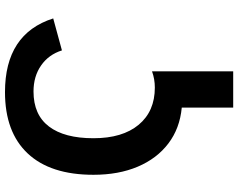

<svg xmlns="http://www.w3.org/2000/svg" viewBox="-112 -626 946 762"><g transform="rotate(-90 361.0 -245.0)"><path d="M459 -114.7V207.5H314.9V3.4Q232.4 -4.4 172.6 -49.8Q112.8 -95.2 80.6 -171.1Q48.3 -247.1 48.3 -347.2Q48.3 -518.1 133.1 -608.2Q217.8 -698.2 376.5 -698.2Q607.9 -698.2 668.9 -506.8L542 -472.2Q525.4 -524.9 482.2 -554.9Q439 -585 378.9 -585Q286.6 -585 240 -523.7Q193.4 -462.4 193.4 -347.2Q193.4 -231.9 246.8 -167.7Q300.3 -103.5 394.5 -103.5Q428.2 -103.5 459 -114.7Z"/></g></svg>

Font: Arimo
Style: Bold
Weight: 700
Designer: Steve Matteson
Foundry: Monotype Imaging Inc.
Version: Version 1.33